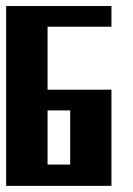

<svg xmlns="http://www.w3.org/2000/svg" viewBox="-20 -605 432 625"><path d="M208.5 -69.3V-245.6H134.8V-69.3ZM134.8 -518.1V-313H342.8V0H0V-585.4H342.8V-518.1Z"/></svg>

Font: Aqlam Corner
Style: Regular
Weight: 400
Designer: Developer/ Husham Jawad
Version: Version 1.00;December 29, 2020;FontCreator 13.0.0.2683 32-bi